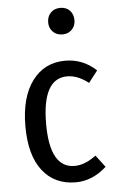

<svg xmlns="http://www.w3.org/2000/svg" viewBox="-55 -815 521 865"><g transform="rotate(-5 205.0 -382.5)"><path d="M310 -716Q310 -691 293.5 -674Q277 -657 251 -657Q224 -657 207.5 -674Q191 -691 191 -716Q191 -743 207.5 -760Q224 -777 251 -777Q278 -777 294 -760Q310 -743 310 -716ZM252 -538Q332 -538 392 -482L351 -429Q302 -467 255 -467Q142 -467 142 -261Q142 -62 254 -62Q300 -62 351 -100L392 -46Q328 12 253 12Q157 12 102.5 -58Q48 -128 48 -259Q48 -390 103 -464Q158 -538 252 -538Z"/></g></svg>

Font: Fira Sans Condensed
Style: Regular
Weight: 400
Width: 3
Designer: Carrois Corporate & Edenspiekermann AG
Foundry: Carrois Corporate GbR & Edenspiekermann AG
Version: Version 4.202;PS 004.202;hotconv 1.0.88;makeotf.lib2.5.64775